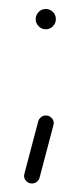

<svg xmlns="http://www.w3.org/2000/svg" viewBox="-20 -344 181 434"><path d="M60.7 -300.7Q60.7 -310 67.4 -316.9Q74.1 -323.7 83.3 -323.7Q93 -323.7 99.6 -317Q106.3 -310.4 106.3 -300.7Q106.3 -291.5 99.6 -284.6Q93 -277.8 83.3 -277.8Q74.1 -277.8 67.4 -284.6Q60.7 -291.5 60.7 -300.7ZM34.4 53.3Q34.4 51.5 35.2 48.5L66.3 -69.3Q67.8 -75.2 72.6 -79.1Q77.4 -83 83.3 -83Q91.1 -83 96.3 -77.8Q101.5 -72.6 101.5 -65.6Q101.5 -63.7 100.7 -60.7L69.6 57Q68.1 63 63.3 66.9Q58.5 70.7 52.2 70.7Q44.8 70.7 39.6 65.6Q34.4 60.4 34.4 53.3Z"/></svg>

Font: 26F Galaxy Sans Light
Style: Regular
Weight: 300
Designer: C₂₉H₂₅N₃O₅
Version: Version 1.100